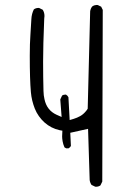

<svg xmlns="http://www.w3.org/2000/svg" viewBox="-20 -751 540 759"><path d="M251 -164.6Q256.8 -168 260.3 -173.8L257.8 -226.1L328.1 -241.7L334.5 -39.1Q335.9 -28.8 341.8 -20L356 -13.2Q357.4 -12.7 358.4 -12.7Q369.6 -12.7 377 -18.1L384.3 -33.2L386.2 -711.9L379.9 -724.6L366.7 -731Q365.2 -731.4 361.8 -731.4Q358.4 -731.4 353.5 -730Q348.6 -728.5 344.2 -725.1Q337.9 -716.8 336.4 -706.1L326.7 -321.3Q321.8 -313.5 318.8 -310.5Q309.1 -298.8 296.9 -292Q284.7 -285.2 271.5 -281.2L255.4 -276.4L250.5 -366.7Q247.1 -373.5 240.7 -377Q239.3 -377 238.3 -377Q231 -377 225.6 -373.5L218.3 -357.9L223.6 -288.6L203.6 -297.4Q165 -314.9 155.8 -358.9Q152.3 -373.5 151.9 -391.6Q150.4 -445.3 150.4 -507.8Q150.4 -570.3 154.8 -676.8Q155.8 -682.6 155.8 -687.5Q155.8 -701.7 148.9 -712.4L135.3 -719.2Q133.8 -719.7 132.8 -719.7Q121.6 -719.7 113.8 -713.9Q105 -696.3 104 -675.3Q103 -649.4 100.3 -614.5Q97.7 -579.6 97.7 -530.8Q97.7 -436 102.1 -386.7Q105 -353.5 117.7 -321.3Q130.4 -290 156.2 -266.6Q182.1 -243.7 215.8 -236.3L226.6 -234.4Q225.6 -218.8 225.6 -211.4Q225.6 -204.1 227.5 -192.4Q229.5 -180.7 234.9 -168.5L241.7 -164.6Z"/></svg>

Font: NaikaiFont
Style: ExtraLight
Weight: 200
Version: Version 1.89